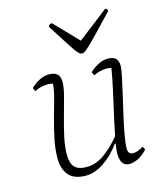

<svg xmlns="http://www.w3.org/2000/svg" viewBox="-105 -756 720 847"><g transform="rotate(-15 255.0 -332.5)"><path d="M185 12Q130 12 105.5 -16.5Q81 -45 81 -95Q81 -135 90 -179Q99 -223 111 -266.5Q123 -310 134 -349Q145 -388 147 -418Q137 -421 124 -421Q92 -421 63 -406L56 -422Q77 -442 98.5 -452Q120 -462 138 -462Q166 -462 178 -450.5Q190 -439 190 -415Q190 -390 180 -352Q170 -314 157.5 -270Q145 -226 135 -181Q125 -136 125 -98Q125 -59 142 -41.5Q159 -24 196 -24Q235 -24 272 -48Q309 -72 352 -123Q360 -165 372 -217.5Q384 -270 395.5 -322.5Q407 -375 414 -418Q405 -421 392 -421Q362 -421 333 -406L325 -422Q346 -442 367.5 -452Q389 -462 407 -462Q434 -462 445 -450.5Q456 -439 456 -417Q456 -403 449 -369.5Q442 -336 432 -292.5Q422 -249 411.5 -203.5Q401 -158 394 -119Q387 -80 387 -57Q387 -30 410 -30Q422 -30 433 -34.5Q444 -39 457 -47L465 -32Q440 -6 419 3Q398 12 382 12Q341 12 341 -48Q341 -62 346 -91H342Q308 -44 265.5 -16Q223 12 185 12ZM306 -513Q301 -513 295 -517Q289 -521 278.5 -535.5Q268 -550 248.5 -580.5Q229 -611 195 -664Q195 -669 200 -673Q205 -677 211 -677Q250 -636 278 -607.5Q306 -579 315 -569Q332 -583 370.5 -612Q409 -641 454 -677Q465 -677 465 -664Q415 -611 385.5 -580.5Q356 -550 340.5 -535.5Q325 -521 318 -517Q311 -513 306 -513Z"/></g></svg>

Font: Petrona ExtraLight
Style: Italic
Weight: 200
Italic angle: -9°
Designer: Ringo R. Seeber
Foundry: Ringo R. Seeber
Version: Version 2.001; ttfautohint (v1.8.3)